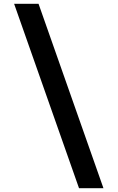

<svg xmlns="http://www.w3.org/2000/svg" viewBox="-20 -843 616 1006"><path d="M394 143H522L182 -823H54Z"/></svg>

Font: Iosevka Sparkle
Style: Bold
Weight: 700
Designer: Belleve Invis
Foundry: Belleve Invis
Version: Version 4.5.0; ttfautohint (v1.8.3)